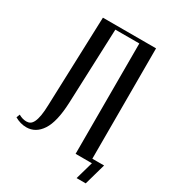

<svg xmlns="http://www.w3.org/2000/svg" viewBox="-196 -805 919 1020"><g transform="rotate(30 263.5 -295.0)"><path d="M6 -32Q30 -18 54 -18Q67 -18 77 -24Q87 -30 94.5 -45.5Q102 -61 106.5 -87Q111 -113 112 -153L131 -699H457V0H367V-677H220L202 -217Q197 -99 161.5 -45Q126 9 69 9Q33 9 -2 -11ZM436 109 467 0H451V-22H529L492 109Z"/></g></svg>

Font: Moniqa SemBd Heading
Style: Regular
Weight: 600
Designer: Rajesh Rajput
Foundry: Rajesh Rajput
Version: Version 1.000